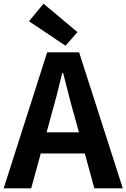

<svg xmlns="http://www.w3.org/2000/svg" viewBox="-24 -1026 689 1046"><path d="M252 -386C274 -463 296 -547 315 -628H320C341 -548 361 -463 384 -386L406 -305H230ZM-4 0H146L198 -190H438L490 0H645L407 -741H233ZM333 -777 398 -851 213 -1006 134 -910Z"/></svg>

Font: Source Han Sans CN
Style: Bold
Weight: 700
Designer: Ryoko NISHIZUKA 西塚涼子 (kana, bopomofo & ideographs); Paul D. Hunt (Latin, Greek & Cyrillic); Sandoll Communications 산돌커뮤니
Foundry: Adobe
Version: Version 2.001;hotconv 1.0.107;makeotfexe 2.5.65593